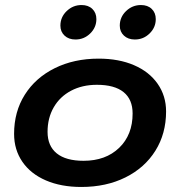

<svg xmlns="http://www.w3.org/2000/svg" viewBox="-20 -733 716 763"><path d="M36 -201Q36 -289 78.5 -356.5Q121 -424 197.5 -462Q274 -500 372 -500Q452 -500 512.5 -474Q573 -448 606.5 -400Q640 -352 640 -290Q640 -202 597.5 -134Q555 -66 478.5 -28Q402 10 303 10Q223 10 162.5 -16Q102 -42 69 -90Q36 -138 36 -201ZM507 -282Q507 -338 471 -367Q435 -396 365 -396Q307 -396 262.5 -372.5Q218 -349 193.5 -306.5Q169 -264 169 -209Q169 -153 205.5 -123.5Q242 -94 312 -94Q400 -94 453.5 -145.5Q507 -197 507 -282ZM220 -631Q220 -665 245 -689Q270 -713 304 -713Q331 -713 347 -697.5Q363 -682 363 -657Q363 -624 338.5 -600Q314 -576 280 -576Q253 -576 236.5 -591.5Q220 -607 220 -631ZM456 -631Q456 -665 481 -689Q506 -713 540 -713Q567 -713 583 -697.5Q599 -682 599 -657Q599 -624 574.5 -600Q550 -576 516 -576Q489 -576 472.5 -591.5Q456 -607 456 -631Z"/></svg>

Font: Kodchasan
Style: Bold Italic
Weight: 700
Italic angle: -10°
Version: Version 1.000; ttfautohint (v1.6)